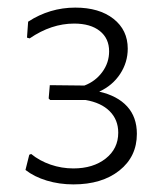

<svg xmlns="http://www.w3.org/2000/svg" viewBox="-20 -479 430 505"><path d="M340 -127Q340 -67 294 -30.5Q248 6 173 6Q136 6 103 -4Q70 -14 47 -32L57 -72L62 -74Q84 -56 113 -46Q142 -36 173 -36Q225 -36 258 -62Q291 -88 291 -130Q291 -164 268.5 -186.5Q246 -209 205 -216H112L108 -220L111 -255L202 -254Q231 -265 249 -289.5Q267 -314 267 -344Q267 -378 242.5 -397.5Q218 -417 175 -417Q115 -417 58 -378L51 -380L54 -422Q111 -459 178 -459Q241 -459 278.5 -429.5Q316 -400 316 -351Q316 -315 296 -284.5Q276 -254 241 -238Q289 -227 314.5 -199Q340 -171 340 -127Z"/></svg>

Font: Luna Sans Light
Style: Regular
Weight: 300
Designer: Juan Pablo del Peral
Foundry: Huerta Tipografica
Version: Version 2.001; ttfautohint (v1.5)